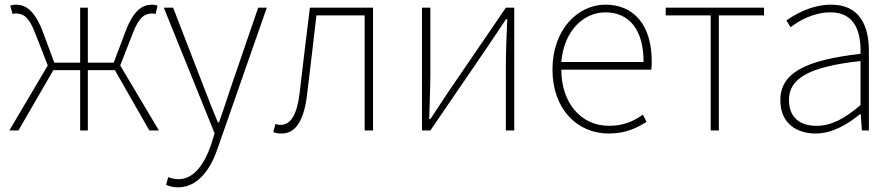

<svg xmlns="http://www.w3.org/2000/svg" viewBox="-20 -560 3839 824"><path d="M20 0H59L209 -259H324V0H357V-259H473L621 0H662L496 -279L549 -415C577 -490 604 -502 632 -502C640 -502 641 -502 648 -500L656 -536C652 -538 642 -540 634 -540C592 -540 554 -518 519 -426L468 -291H357V-527H324V-291H213L163 -426C127 -518 89 -540 47 -540C39 -540 29 -538 24 -536L34 -500C41 -502 42 -502 49 -502C78 -502 104 -490 132 -415L185 -279Z M744 244C835 244 888 156 915 74L1125 -527H1088L970 -183C955 -138 937 -82 920 -35H915C895 -82 873 -138 856 -183L723 -527H683L901 12L886 61C857 145 812 209 746 209C730 209 713 205 702 200L693 233C706 240 726 244 744 244Z M1189 13C1247 13 1285 -40 1298 -156C1312 -270 1325 -381 1338 -494H1545V0H1581V-527H1310C1295 -405 1280 -284 1266 -162C1255 -68 1228 -24 1184 -24C1175 -24 1169 -26 1162 -28L1153 7C1164 11 1173 13 1189 13Z M1791 0H1827L2075 -363C2097 -396 2130 -445 2152 -478H2157C2154 -407 2151 -336 2151 -277V0H2187V-527H2151L1903 -164C1881 -131 1849 -82 1827 -49H1822C1824 -120 1827 -191 1827 -249V-527H1791Z M2592 13C2670 13 2715 -13 2755 -37L2739 -68C2699 -39 2654 -20 2594 -20C2470 -20 2389 -122 2389 -261H2775C2777 -275 2777 -286 2777 -297C2777 -453 2700 -540 2578 -540C2461 -540 2351 -434 2351 -262C2351 -90 2459 13 2592 13ZM2389 -294C2400 -427 2484 -507 2578 -507C2677 -507 2742 -437 2742 -294Z M3030 0H3065V-494H3259V-527H2837V-494H3030Z M3481 13C3551 13 3617 -26 3671 -70H3674L3679 0H3709V-341C3709 -448 3671 -540 3547 -540C3461 -540 3388 -496 3355 -472L3373 -443C3407 -470 3470 -507 3545 -507C3654 -507 3676 -414 3673 -329C3436 -302 3329 -247 3329 -130C3329 -30 3399 13 3481 13ZM3484 -20C3420 -20 3366 -50 3366 -131C3366 -220 3444 -273 3673 -298V-109C3604 -50 3547 -20 3484 -20Z"/></svg>

Font: Harano Aji Gothic KR ExtraLight
Style: Regular
Weight: 250
Foundry: Masamichi Hosoda
Version: HaranoAjiGothicKR-ExtraLight version 20220220;ttx 4.29.1